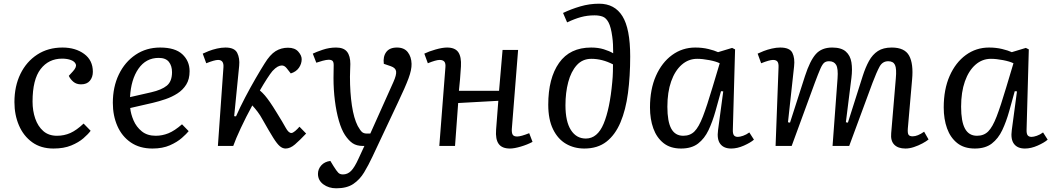

<svg xmlns="http://www.w3.org/2000/svg" viewBox="-20 -789 5692 1038"><path d="M318 -532Q388 -532 435 -497.5Q482 -463 482 -401Q482 -372 466 -352.5Q450 -333 418 -333Q393 -333 376.5 -347Q360 -361 352 -379L374 -403Q395 -426 390 -441Q385 -456 364.5 -464Q344 -472 316 -472Q243 -472 199.5 -415.5Q156 -359 156 -240Q156 -190 170.5 -148Q185 -106 214 -80.5Q243 -55 288 -55Q327 -55 360.5 -70Q394 -85 432 -121L470 -82Q457 -64 431 -41.5Q405 -19 365 -2.5Q325 14 269 14Q201 14 154 -20Q107 -54 82.5 -111Q58 -168 58 -237Q58 -323 90.5 -389.5Q123 -456 181.5 -494Q240 -532 318 -532Z M846 -532Q927 -532 966 -495.5Q1005 -459 1005 -404Q1005 -361 987 -332Q969 -303 939.5 -284Q910 -265 875 -253Q840 -241 806 -233L684 -205Q687 -173 702 -138Q717 -103 746.5 -79Q776 -55 822 -55Q857 -55 890.5 -68.5Q924 -82 964 -117L1000 -80Q989 -66 963.5 -43.5Q938 -21 898.5 -3.5Q859 14 804 14Q735 14 687 -19Q639 -52 614.5 -108Q590 -164 590 -233Q590 -319 622.5 -386.5Q655 -454 713 -493Q771 -532 846 -532ZM910 -399Q910 -433 893 -454.5Q876 -476 838 -476Q769 -476 728.5 -417.5Q688 -359 683 -264L797 -290Q854 -303 882 -326Q910 -349 910 -399Z M1246 -161 1256 -160Q1277 -208 1305.5 -262.5Q1334 -317 1362.5 -366Q1391 -415 1410 -445Q1440 -494 1470 -512.5Q1500 -531 1537 -531Q1574 -531 1592.5 -510Q1611 -489 1611 -469Q1611 -444 1596 -422.5Q1581 -401 1552 -392L1530 -420Q1518 -435 1504 -435Q1493 -435 1481 -428.5Q1469 -422 1453 -405Q1442 -392 1423.5 -363.5Q1405 -335 1385 -300Q1400 -287 1412 -273Q1424 -259 1439 -237.5Q1454 -216 1476 -180Q1509 -127 1524.5 -98.5Q1540 -70 1555 -70Q1563 -70 1575.5 -80.5Q1588 -91 1599 -104L1635 -67Q1601 -31 1575 -8.5Q1549 14 1524 14Q1508 14 1493 1.5Q1478 -11 1457 -44.5Q1436 -78 1401 -140Q1387 -166 1372.5 -185Q1358 -204 1344 -219Q1310 -157 1282 -97Q1254 -37 1241 0H1158L1188 -425Q1191 -465 1159 -465Q1140 -465 1095 -447L1076 -499Q1088 -505 1108.5 -513Q1129 -521 1153 -526.5Q1177 -532 1199 -532Q1248 -532 1262.5 -503Q1277 -474 1273 -433Z M1994 57Q1972 104 1948.5 143Q1925 182 1890 205.5Q1855 229 1798 229Q1757 229 1728 207.5Q1699 186 1699 151Q1699 125 1717 105Q1735 85 1766 81L1783 109Q1800 136 1809 145Q1818 154 1834 154Q1859 154 1878 135Q1897 116 1919 67L1950 0H1942Q1908 0 1886.5 -14.5Q1865 -29 1845 -59Q1826 -88 1812 -136.5Q1798 -185 1790.5 -245Q1783 -305 1783 -367Q1783 -383 1783.5 -402.5Q1784 -422 1784 -437Q1784 -454 1777.5 -460Q1771 -466 1757 -466Q1745 -466 1724.5 -460.5Q1704 -455 1690 -450L1671 -499Q1689 -508 1724.5 -520Q1760 -532 1797 -532Q1838 -532 1856 -509.5Q1874 -487 1874 -443Q1874 -427 1873 -410.5Q1872 -394 1872 -374Q1872 -288 1882.5 -218.5Q1893 -149 1914 -108Q1928 -83 1937.5 -75Q1947 -67 1963 -67H1982L2107 -346Q2124 -384 2121.5 -403Q2119 -422 2093 -431L2055 -444Q2050 -483 2068 -507.5Q2086 -532 2126 -532Q2165 -532 2184.5 -507Q2204 -482 2205 -444Q2206 -412 2188.5 -365Q2171 -318 2131 -234Z M2674 -244 2457 -232 2440 0H2355L2388 -425Q2390 -447 2382 -456Q2374 -465 2357 -465Q2337 -465 2293 -447L2274 -499Q2298 -511 2335 -521.5Q2372 -532 2397 -532Q2440 -532 2457.5 -507Q2475 -482 2472 -430Q2470 -394 2467 -360Q2464 -326 2461 -298H2678L2697 -519H2781L2747 -91Q2746 -70 2752 -60.5Q2758 -51 2776 -51Q2796 -51 2841 -69L2859 -22Q2831 -7 2795.5 3.5Q2760 14 2737 14Q2694 14 2676 -11Q2658 -36 2662 -88Z M3024 -719Q3068 -740 3117.5 -754.5Q3167 -769 3219 -769Q3303 -769 3345 -701.5Q3387 -634 3387 -484Q3387 -377 3375 -286Q3363 -195 3334.5 -127.5Q3306 -60 3258.5 -23Q3211 14 3139 14Q3084 14 3040 -11.5Q2996 -37 2970 -90Q2944 -143 2944 -223Q2944 -366 3002.5 -449Q3061 -532 3176 -532Q3214 -532 3244.5 -522.5Q3275 -513 3295 -501Q3295 -527 3294 -548.5Q3293 -570 3290 -591Q3283 -643 3270 -667.5Q3257 -692 3238.5 -699Q3220 -706 3194 -706Q3155 -706 3120.5 -696.5Q3086 -687 3046 -668ZM3147 -40Q3210 -40 3243.5 -120.5Q3277 -201 3290 -345Q3293 -375 3293.5 -401.5Q3294 -428 3294 -441Q3236 -471 3177 -471Q3129 -471 3098 -436.5Q3067 -402 3052 -345Q3037 -288 3037 -220Q3037 -132 3066.5 -86Q3096 -40 3147 -40Z M3942 -90Q3941 -67 3947.5 -58Q3954 -49 3969 -49Q3980 -49 3997.5 -55Q4015 -61 4031 -73L4056 -34Q4038 -18 4002 -2Q3966 14 3933 14Q3893 14 3874 -11Q3855 -36 3862 -86L3890 -295L3878 -296L3848 -188Q3832 -131 3810.5 -85.5Q3789 -40 3754 -13Q3719 14 3662 14Q3604 14 3567 -15.5Q3530 -45 3512 -95Q3494 -145 3494 -208Q3494 -306 3526 -378.5Q3558 -451 3613.5 -491.5Q3669 -532 3739 -532Q3777 -532 3810 -524Q3843 -516 3862 -507L3938 -530L3954 -522ZM3674 -55Q3711 -55 3734.5 -78.5Q3758 -102 3780 -159Q3802 -216 3832 -317L3871 -447Q3851 -457 3814.5 -464Q3778 -471 3749 -471Q3702 -471 3665.5 -439Q3629 -407 3608.5 -349Q3588 -291 3588 -212Q3588 -132 3609 -93.5Q3630 -55 3674 -55Z M4508 -365Q4512 -418 4500.5 -438Q4489 -458 4462 -458Q4446 -458 4436 -450Q4426 -442 4415 -417Q4404 -392 4385 -341L4260 0H4173L4189 -425Q4190 -447 4183 -456Q4176 -465 4159 -465Q4140 -465 4095 -447L4076 -499Q4088 -505 4108.5 -513Q4129 -521 4153 -526.5Q4177 -532 4198 -532Q4250 -532 4264 -503Q4278 -474 4273 -430L4240 -128L4251 -126L4332 -378Q4359 -461 4390.5 -496.5Q4422 -532 4479 -532Q4528 -532 4552.5 -510.5Q4577 -489 4583 -452Q4589 -415 4583 -368L4553 -128L4564 -126L4644 -378Q4659 -425 4678 -459.5Q4697 -494 4726 -513Q4755 -532 4801 -532Q4871 -532 4895 -488Q4919 -444 4911 -359L4888 -95Q4886 -70 4891.5 -61Q4897 -52 4914 -52Q4941 -52 4976 -77L5000 -35Q4988 -25 4966.5 -13.5Q4945 -2 4921 6Q4897 14 4875 14Q4835 14 4814.5 -7Q4794 -28 4798 -69L4823 -365Q4828 -418 4818.5 -438Q4809 -458 4782 -458Q4751 -458 4735 -428.5Q4719 -399 4697 -341L4571 0H4481Z M5530 -90Q5529 -67 5535.5 -58Q5542 -49 5557 -49Q5568 -49 5585.5 -55Q5603 -61 5619 -73L5644 -34Q5626 -18 5590 -2Q5554 14 5521 14Q5481 14 5462 -11Q5443 -36 5450 -86L5478 -295L5466 -296L5436 -188Q5420 -131 5398.5 -85.5Q5377 -40 5342 -13Q5307 14 5250 14Q5192 14 5155 -15.5Q5118 -45 5100 -95Q5082 -145 5082 -208Q5082 -306 5114 -378.5Q5146 -451 5201.5 -491.5Q5257 -532 5327 -532Q5365 -532 5398 -524Q5431 -516 5450 -507L5526 -530L5542 -522ZM5262 -55Q5299 -55 5322.5 -78.5Q5346 -102 5368 -159Q5390 -216 5420 -317L5459 -447Q5439 -457 5402.5 -464Q5366 -471 5337 -471Q5290 -471 5253.5 -439Q5217 -407 5196.5 -349Q5176 -291 5176 -212Q5176 -132 5197 -93.5Q5218 -55 5262 -55Z"/></svg>

Font: Literata 7pt
Style: Italic
Weight: 400
Italic angle: -2°
Designer: Latin by Veronika Burian and Jose Scaglione. Greek by Irene Vlachou. Cyrillic by Vera Evstafieva
Foundry: TypeTogether
Version: Version 3.002